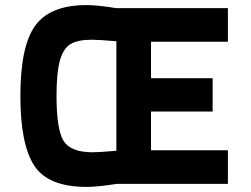

<svg xmlns="http://www.w3.org/2000/svg" viewBox="-20 -722 984 754"><path d="M875 0H439Q363 12 320 12Q169 12 114.5 -71.5Q60 -155 60 -345Q60 -541 118.5 -621.5Q177 -702 320 -702Q363 -702 437 -690H875V-558H573V-415H815V-284H573V-132H875ZM344 -124Q369 -124 437 -130V-560Q367 -566 340 -566Q285 -566 256.5 -548.5Q228 -531 215 -483.5Q202 -436 202 -345Q202 -214 229.5 -169Q257 -124 344 -124Z"/></svg>

Font: TitilliumText22L Xb
Style: Bold
Weight: 400
Designer: Campivisivi
Foundry: Campivisivi
Version: 1.000